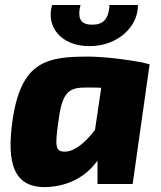

<svg xmlns="http://www.w3.org/2000/svg" viewBox="-20 -738 646 770"><path d="M339 -553C455 -553 535 -634 533 -718H419C416 -658 391 -639 350 -639C308 -639 288 -658 303 -718H189C164 -634 221 -553 339 -553ZM335 -511C170 -511 66 -494 31 -260C4 -79 37 19 172 12C258 7 326 -31 371 -94V0H512L580 -480C533 -494 407 -511 335 -511ZM244 -130C201 -128 199 -149 216 -263C231 -374 261 -387 326 -387C346 -387 366 -387 386 -386L361 -217C324 -168 281 -132 244 -130Z"/></svg>

Font: Exo 2 Extra Bold
Style: Italic
Weight: 800
Italic angle: -8°
Designer: Natanael Gama
Version: Version 1.001;PS 001.001;hotconv 1.0.88;makeotf.lib2.5.64775